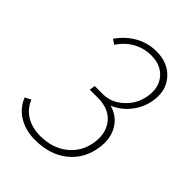

<svg xmlns="http://www.w3.org/2000/svg" viewBox="-210 -826 943 943"><g transform="rotate(45 261.5 -355.0)"><path d="M202 10Q137 10 88.5 -19.5Q40 -49 19 -102L50 -118Q68 -72 109 -47Q150 -22 207 -22Q291 -22 348 -67Q405 -112 417 -188Q428 -261 389.5 -308Q351 -355 274 -355H218L223 -385H280Q338 -385 385 -428.5Q432 -472 442 -535Q453 -602 416.5 -645Q380 -688 313 -688Q263 -688 219.5 -664Q176 -640 148 -596L122 -612Q157 -663 207.5 -691.5Q258 -720 317 -720Q398 -720 443.5 -668Q489 -616 476 -537Q467 -482 431.5 -437Q396 -392 346 -372Q406 -355 434.5 -304.5Q463 -254 452 -186Q438 -96 371.5 -43Q305 10 202 10Z"/></g></svg>

Font: Raleway-v4020 ExtraLight
Style: Italic
Weight: 275
Italic angle: -12°
Designer: Matt McInerney, Pablo Impallari, Rodrigo Fuenzalida
Foundry: Matt McInerney, Pablo Impallari, Rodrigo Fuenzalida
Version: Version 4.020;PS 004.020;hotconv 1.0.88;makeotf.lib2.5.64775